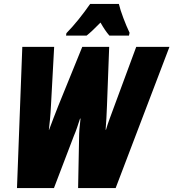

<svg xmlns="http://www.w3.org/2000/svg" viewBox="-20 -951 877 971"><path d="M65.9 0 92.8 -713.9H253.9L237.8 -418Q235.8 -378.4 232.9 -347.7Q230 -316.9 227.1 -293.9H228Q239.3 -324.2 250.7 -354Q262.2 -383.8 274.9 -416L396 -713.9H532.2L521 -416Q519.5 -378.9 518.1 -353Q516.6 -327.1 514.2 -294.9H516.1Q523.4 -320.8 534.2 -349.6Q544.9 -378.4 559.1 -417L668.9 -713.9H836.9L564.9 0H375L379.9 -252Q379.9 -272.9 381.8 -298.8Q383.8 -324.7 387.2 -351.1H384.8Q377.4 -328.6 369.9 -306.2Q362.3 -283.7 353 -262.2L252.9 0ZM314 -771 315.9 -783.2Q348.1 -816.4 377.9 -853.5Q407.7 -890.6 436 -931.2H581.1Q587.9 -901.9 604 -859.4Q620.1 -816.9 635.3 -785.2L632.3 -771H533.2Q511.2 -795.9 488.3 -836.9Q466.3 -814.5 449 -798.1Q431.6 -781.7 418 -771Z"/></svg>

Font: Open Sans Condensed ExtraBold
Style: Italic
Weight: 800
Width: 3
Italic angle: -12°
Designer: Monotype Design Team
Foundry: Monotype Imaging Inc.
Version: Version 3.003; ttfautohint (v1.8.4)